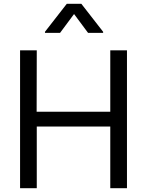

<svg xmlns="http://www.w3.org/2000/svg" viewBox="-20 -993 776 1013"><path d="M524.1 -819.6V-825.3L409.1 -973H332.4L217.3 -825.3V-819.6H296.9L370.7 -919L444.6 -819.6ZM174 0V-325.3H561.8V0H649.9V-727.3H561.8V-403.4H173.3L174 -727.3H85.9V0Z"/></svg>

Font: Riot Sans 2.0
Style: Regular
Weight: 400
Designer: Rasmus Andersson
Foundry: rsms
Version: Version 3.006;hotconv 1.0.109;makeotfexe 2.5.65596